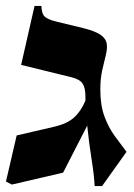

<svg xmlns="http://www.w3.org/2000/svg" viewBox="-28 -605 450 645"><path d="M12 15 -8 5 28 -150 153 -179Q197 -189 220.5 -210Q244 -231 259 -267Q259 -273 259 -280Q259 -309 250 -323.5Q241 -338 214 -345L43 -387L88 -585H111Q112 -558 123 -548.5Q134 -539 163 -532L254 -510Q293 -500 310.5 -487.5Q328 -475 330.5 -458.5Q333 -442 327.5 -420Q322 -398 315.5 -369.5Q309 -341 309 -305Q309 -251 323 -213.5Q337 -176 357.5 -148Q378 -120 397 -95L315 20H290Q288 -18 279.5 -71Q271 -124 265 -183L184 -25Z"/></svg>

Font: Bona Nova SC
Style: Bold
Weight: 700
Designer: Mateusz Machalski
Foundry: Capitalics
Version: Version 4.001; ttfautohint (v1.8.4.7-5d5b)